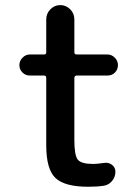

<svg xmlns="http://www.w3.org/2000/svg" viewBox="-20 -710 540 740"><path d="M94.7 -418.9Q78.1 -418.9 66.4 -430.7Q54.7 -442.4 54.7 -459Q54.7 -475.6 66.9 -487.8Q79.1 -500 94.7 -500H149.4Q158.2 -500 158.2 -507.8V-634.8Q158.2 -658.2 174.3 -674.3Q190.4 -690.4 212.4 -690.4Q234.4 -690.4 250.5 -674.3Q266.6 -658.2 266.6 -634.8V-507.8Q266.6 -500 276.4 -500H394.5Q410.2 -500 422.4 -487.8Q434.6 -475.6 434.6 -459Q434.6 -442.4 423.3 -430.7Q412.1 -418.9 394.5 -418.9H276.4Q267.6 -418.9 266.6 -410.2V-169.9Q266.6 -111.3 279.8 -94.7Q293 -78.1 339.8 -78.1Q352.5 -78.1 380.9 -82Q397.5 -85 411.1 -75.2Q424.8 -65.4 424.8 -47.9Q424.8 -28.3 412.1 -12.7Q399.4 2.9 379.9 5.9Q354.5 9.8 320.3 9.8Q229.5 9.8 193.8 -23.9Q158.2 -57.6 158.2 -150.4V-410.2Q158.2 -418.9 149.4 -418.9Z"/></svg>

Font: Rounded Mgen+ 1mn medium
Style: Regular
Weight: 500
Designer: [Source Han Sans]
Ryoko NISHIZUKA  (kana & ideographs); Paul D. Hunt (Latin, Greek & Cyrillic); Wenlong ZHANG  (bopomofo
Version: Version 1.059.20150602